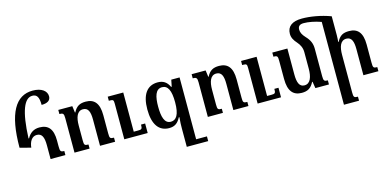

<svg xmlns="http://www.w3.org/2000/svg" viewBox="-88 -1295 4210 2078"><g transform="rotate(-15 2017.0 -256.0)"><path d="M166 -173C173 -241 204 -291 258 -291C315 -291 336 -246 336 -155V0H502V-46C461 -46 455 -54 455 -113V-176C455 -303 407 -362 306 -362C243 -362 199 -332 169 -277H163C175 -584 233 -713 321 -713C371 -713 394 -681 394 -591C461 -591 496 -615 496 -661C496 -721 438 -766 339 -766C148 -766 43 -591 43 -205Z M1059 -46C1015 -46 1010 -54 1010 -107V-312C1010 -444 959 -502 863 -502C798 -502 758 -482 725 -418H721L711 -492H554V-446C594 -446 604 -438 604 -388V0H773V-46C730 -46 724 -53 724 -105V-271C724 -362 747 -430 813 -430C872 -430 890 -380 890 -293V0H1059ZM1424 -107H1378C1378 -58 1371 -53 1330 -53H1282V-492H1108V-446H1122C1156 -446 1162 -440 1162 -399V0H1424Z M1820 -492 1805 -417H1798C1771 -475 1731 -502 1669 -502C1550 -502 1486 -413 1486 -247C1486 -77 1551 9 1664 9C1726 9 1763 -18 1793 -77H1800C1795 -23 1794 11 1794 49V254H2034V201H1913V-492ZM1699 -53C1627 -53 1607 -135 1607 -246C1607 -356 1627 -439 1701 -439C1766 -439 1797 -378 1797 -245C1797 -105 1759 -53 1699 -53Z M2553 -46C2509 -46 2504 -54 2504 -107V-312C2504 -444 2453 -502 2357 -502C2292 -502 2252 -482 2219 -418H2215L2205 -492H2048V-446C2088 -446 2098 -438 2098 -388V0H2267V-46C2224 -46 2218 -53 2218 -105V-271C2218 -362 2241 -430 2307 -430C2366 -430 2384 -380 2384 -293V0H2553ZM2918 -107H2872C2872 -58 2865 -53 2824 -53H2776V-492H2602V-446H2616C2650 -446 2656 -440 2656 -399V0H2918Z M3188 -638C3188 -596 3207 -562 3240 -526C3269 -493 3288 -455 3288 -407V-221C3288 -132 3265 -59 3198 -59C3140 -59 3121 -112 3121 -203V-492H2952V-446C2996 -446 3001 -439 3001 -385V-183C3001 -47 3053 12 3149 12C3213 12 3253 -9 3286 -74H3291L3303 0H3455V-46C3416 -46 3407 -53 3407 -105V-413C3407 -471 3389 -514 3343 -562C3310 -597 3297 -627 3297 -656C3297 -692 3315 -712 3362 -712C3414 -712 3485 -699 3555 -674V254H3724V209C3681 209 3675 201 3675 149V-271C3675 -362 3697 -430 3764 -430C3823 -430 3841 -378 3841 -293V0H4009V-46C3966 -46 3961 -54 3961 -107V-312C3961 -444 3910 -502 3814 -502C3749 -502 3709 -484 3676 -418H3671C3673 -443 3675 -467 3675 -493V-705C3565 -746 3448 -765 3356 -765C3248 -765 3188 -722 3188 -638Z"/></g></svg>

Font: Noto Serif Armenian SemiCondensed SemiBold
Style: Regular
Weight: 600
Width: 4
Designer: Monotype Design Team
Foundry: Monotype Imaging Inc.
Version: Version 2.008